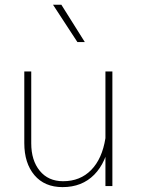

<svg xmlns="http://www.w3.org/2000/svg" viewBox="-20 -785 595 810"><path d="M454.1 -483.4H424.8V-151.4V0H454.1ZM82.5 -181.2Q82.5 -96.7 125.2 -46.1Q168 4.4 244.1 4.4Q325.7 4.4 377.4 -47.9Q429.2 -100.1 444.3 -197.8L424.8 -202.1Q411.1 -115.2 364.7 -67.9Q318.4 -20.5 246.1 -20.5Q183.6 -20.5 147.7 -64.5Q111.8 -108.4 111.8 -180.2V-483.4H82.5ZM337.9 -607.4 238.8 -765.1H203.6L306.6 -607.4Z"/></svg>

Font: Estedad-FD VF
Style: Regular
Weight: 100
Designer: Amin Abedi
Version: Version 7.3